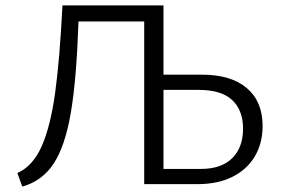

<svg xmlns="http://www.w3.org/2000/svg" viewBox="-20 -678 1036 707"><path d="M511 -599H269Q262 -388 241 -264Q220 -140 177.5 -75.5Q135 -11 62 9L44 -41Q101 -66 133.5 -139.5Q166 -213 183 -336Q200 -459 210 -658H582V-403H724Q831 -403 889 -353.5Q947 -304 947 -214Q947 -151 918.5 -102.5Q890 -54 836 -27Q782 0 709 0H511ZM720 -56Q795 -56 835 -95.5Q875 -135 875 -204Q875 -272 835 -309.5Q795 -347 712 -347H582V-56Z"/></svg>

Font: LXGW Bright TC
Style: Regular
Weight: 400
Designer: Christian Thalmann (Catharsis Fonts)
Foundry: LXGW / Christian Thalmann (Catharsis Fonts) / Fontworks Inc.
Version: Version 5.501